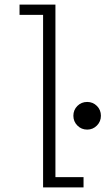

<svg xmlns="http://www.w3.org/2000/svg" viewBox="-20 -820 490 840"><path d="M222.5 -45H345.5V0H168.5V-755H65.5V-800H222.5ZM361.5 -253Q336 -253 318.5 -270.8Q301 -288.5 301 -313.5Q301 -339 318.5 -356.5Q336 -374 361.5 -374Q386.5 -374 404 -356.5Q421.5 -339 421.5 -313.5Q421.5 -288.5 404 -270.8Q386.5 -253 361.5 -253Z"/></svg>

Font: League Mono Condensed UltraLight
Style: Regular
Weight: 200
Width: 1
Designer: Tyler Finck
Foundry: The League of Moveable Type / Tyler Finck
Version: Version 2.210